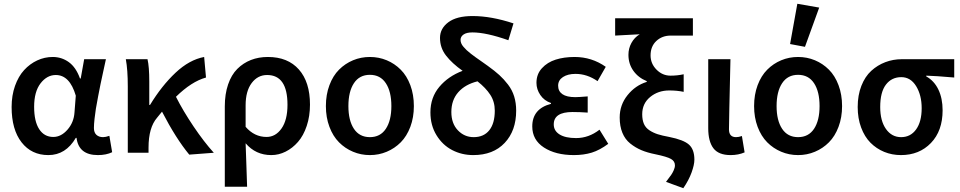

<svg xmlns="http://www.w3.org/2000/svg" viewBox="-20 -802 5041 1008"><path d="M233.9 12.2Q145.5 12.2 93.3 -54.7Q41 -121.6 41 -240.2Q41 -300.8 58.8 -351.1Q76.7 -401.4 106.7 -434.1Q136.7 -466.8 175.5 -484.9Q214.4 -502.9 256.8 -502.9Q303.7 -502.9 341.3 -475.8Q378.9 -448.7 399.9 -390.1H403.8L421.9 -491.2H536.1Q533.2 -477.5 522.7 -429.7Q512.2 -381.8 507.8 -360.4Q503.4 -338.9 495.4 -297.4Q487.3 -255.9 483.4 -231.4Q479.5 -207 476.3 -178.2Q473.1 -149.4 473.1 -129.9Q473.1 -106 486.3 -94Q499.5 -82 521 -82Q534.7 -82 554.2 -88.9L568.8 -2.9Q537.6 12.2 494.1 12.2Q393.1 12.2 381.8 -78.1H377.9Q325.2 12.2 233.9 12.2ZM259.8 -83Q300.8 -83 334.2 -121.1Q367.7 -159.2 371.1 -211.9L377.9 -299.8Q346.2 -408.2 272.9 -408.2Q226.6 -408.2 192.9 -364.5Q159.2 -320.8 159.2 -241.2Q159.2 -164.6 185.8 -123.8Q212.4 -83 259.8 -83Z M973.6 9.8Q903.3 -75.2 830.6 -215.8Q827.6 -211.9 818.6 -201.2Q809.6 -190.4 804.7 -184.1Q759.8 -132.3 759.8 -26.9V0H650.9V-348.1Q650.9 -435.5 640.6 -491.2H754.4Q763.7 -452.1 763.7 -373V-251H767.6Q829.1 -352.1 901.6 -420.2Q974.1 -488.3 1051.8 -502.9L1061.5 -395Q985.4 -374 903.8 -293.9Q940.9 -220.2 995.8 -138.7Q1050.8 -57.1 1102.5 0Z M1160.2 178.2V-243.2Q1160.2 -308.1 1177.5 -358.6Q1194.8 -409.2 1225.8 -440.2Q1256.8 -471.2 1297.4 -487.1Q1337.9 -502.9 1386.2 -502.9Q1491.2 -502.9 1549.3 -437Q1607.4 -371.1 1607.4 -252.9Q1607.4 -191.9 1590.3 -140.9Q1573.2 -89.8 1544.4 -56.9Q1515.6 -23.9 1479.5 -5.9Q1443.4 12.2 1404.3 12.2Q1322.3 12.2 1269.5 -49.8Q1271 -12.2 1273.4 61.8Q1275.9 135.7 1277.3 178.2ZM1379.4 -83Q1426.8 -83 1458 -127.4Q1489.3 -171.9 1489.3 -252Q1489.3 -408.2 1382.3 -408.2Q1333 -408.2 1301.3 -366Q1269.5 -323.7 1269.5 -249V-136.2Q1315.4 -83 1379.4 -83Z M1690.9 -245.1Q1690.9 -305.2 1709.5 -354.7Q1728 -404.3 1760 -436.3Q1792 -468.3 1833.5 -485.6Q1875 -502.9 1921.9 -502.9Q1968.8 -502.9 2010.3 -485.6Q2051.8 -468.3 2083.7 -436.3Q2115.7 -404.3 2134.3 -354.7Q2152.8 -305.2 2152.8 -245.1Q2152.8 -185.5 2134.3 -136.2Q2115.7 -86.9 2084 -54.9Q2052.2 -22.9 2010.5 -5.4Q1968.8 12.2 1921.9 12.2Q1875 12.2 1833.3 -5.4Q1791.5 -22.9 1759.8 -54.9Q1728 -86.9 1709.5 -136.2Q1690.9 -185.5 1690.9 -245.1ZM2034.7 -245.1Q2034.7 -321.3 2005.6 -365.2Q1976.6 -409.2 1921.9 -409.2Q1867.2 -409.2 1838.1 -365.2Q1809.1 -321.3 1809.1 -245.1Q1809.1 -169.4 1838.1 -125.7Q1867.2 -82 1921.9 -82Q1976.6 -82 2005.6 -125.7Q2034.7 -169.4 2034.7 -245.1Z M2464.8 12.2Q2404.3 12.2 2353.8 -14.2Q2303.2 -40.5 2271.5 -92.3Q2239.7 -144 2239.7 -211.9Q2239.7 -290.5 2286.6 -346.2Q2333.5 -401.9 2408.7 -430.2Q2353.5 -469.2 2321.8 -510Q2290 -550.8 2290 -603Q2290 -652.3 2333.7 -685.1Q2377.4 -717.8 2460.9 -717.8Q2559.1 -717.8 2675.8 -679.2L2648.9 -590.8Q2532.7 -631.8 2460 -631.8Q2429.2 -631.8 2413.6 -620.8Q2397.9 -609.9 2397.9 -592.8Q2397.9 -584 2401.4 -575Q2404.8 -565.9 2413.1 -556.4Q2421.4 -546.9 2429.7 -538.8Q2438 -530.8 2452.6 -519.5Q2467.3 -508.3 2478.5 -500.2Q2489.7 -492.2 2509 -478.8Q2528.3 -465.3 2541 -456.1Q2577.1 -430.2 2601.3 -408.2Q2625.5 -386.2 2647.2 -357.9Q2668.9 -329.6 2679.4 -295.7Q2689.9 -261.7 2689.9 -221.2Q2689.9 -115.7 2629.6 -51.8Q2569.3 12.2 2464.8 12.2ZM2466.8 -82Q2520 -82 2548.8 -118.2Q2577.6 -154.3 2577.6 -221.2Q2577.6 -268.1 2554 -304.4Q2530.3 -340.8 2486.8 -375Q2421.9 -358.9 2385.7 -317.6Q2349.6 -276.4 2349.6 -213.9Q2349.6 -153.8 2383.8 -117.9Q2418 -82 2466.8 -82Z M2993.2 12.2Q2897 12.2 2835.7 -27.6Q2774.4 -67.4 2774.4 -138.2Q2774.4 -231 2872.6 -256.8V-261.2Q2836.9 -273.4 2816.7 -303.2Q2796.4 -333 2796.4 -367.2Q2796.4 -412.6 2825 -443.8Q2853.5 -475.1 2897.5 -489Q2941.4 -502.9 2996.6 -502.9Q3086.9 -502.9 3160.2 -451.2L3117.2 -376Q3062 -414.1 3001.5 -414.1Q2960.9 -414.1 2935.5 -397.5Q2910.2 -380.9 2910.2 -352.1Q2910.2 -323.2 2932.6 -307.6Q2955.1 -292 3000.5 -292Q3017.6 -292 3065.4 -295.9V-210.9Q3023.4 -213.9 2985.4 -213.9Q2887.2 -213.9 2887.2 -148.9Q2887.2 -115.2 2917.7 -96.2Q2948.2 -77.1 3004.4 -77.1Q3070.8 -77.1 3127.4 -121.1L3173.3 -46.9Q3128.9 -13.7 3086.7 -0.7Q3044.4 12.2 2993.2 12.2Z M3567.4 186 3476.6 152.8Q3497.1 125.5 3503.7 116.2Q3510.3 106.9 3516.8 92.5Q3523.4 78.1 3523.4 65.9Q3523.4 44.4 3502.7 32.5Q3481.9 20.5 3420.4 7.8Q3378.4 -0.5 3347.2 -13.7Q3315.9 -26.9 3288.8 -48.6Q3261.7 -70.3 3247.6 -104.7Q3233.4 -139.2 3233.4 -185.1Q3233.4 -251 3274.4 -302.2Q3315.4 -353.5 3375.5 -372.1V-376Q3331.1 -394 3305.2 -430.4Q3279.3 -466.8 3279.3 -514.2Q3279.3 -547.9 3294.9 -576.4Q3310.5 -605 3338.4 -622.1Q3261.2 -618.7 3209.5 -615.2V-706.1H3617.7V-615.2H3501.5Q3456.1 -615.2 3425.8 -586.9Q3395.5 -558.6 3395.5 -511.2Q3395.5 -467.8 3426.8 -436.3Q3458 -404.8 3500.5 -404.8Q3535.6 -404.8 3569.3 -412.1V-319.8Q3534.7 -327.1 3493.7 -327.1Q3435.1 -327.1 3393.3 -292.7Q3351.6 -258.3 3351.6 -202.1Q3351.6 -172.4 3360.6 -151.6Q3369.6 -130.9 3389.9 -117.7Q3410.2 -104.5 3433.3 -97.2Q3456.5 -89.8 3493.7 -83Q3569.3 -67.9 3597.4 -42.5Q3625.5 -17.1 3625.5 36.1Q3625.5 63 3610.8 103.5Q3596.2 144 3567.4 186Z M3815.9 12.2Q3752.4 12.2 3725.3 -23.7Q3698.2 -59.6 3698.2 -128.9V-491.2H3814.9Q3807.1 -163.1 3807.1 -123Q3807.1 -82 3844.2 -82Q3858.4 -82 3875 -87.9L3889.2 -2Q3856.4 12.2 3815.9 12.2Z M3939 -245.1Q3939 -305.2 3957.5 -354.7Q3976.1 -404.3 4008.1 -436.3Q4040 -468.3 4081.5 -485.6Q4123 -502.9 4169.9 -502.9Q4216.8 -502.9 4258.3 -485.6Q4299.8 -468.3 4331.8 -436.3Q4363.8 -404.3 4382.3 -354.7Q4400.9 -305.2 4400.9 -245.1Q4400.9 -185.5 4382.3 -136.2Q4363.8 -86.9 4332 -54.9Q4300.3 -22.9 4258.5 -5.4Q4216.8 12.2 4169.9 12.2Q4123 12.2 4081.3 -5.4Q4039.6 -22.9 4007.8 -54.9Q3976.1 -86.9 3957.5 -136.2Q3939 -185.5 3939 -245.1ZM4282.7 -245.1Q4282.7 -321.3 4253.7 -365.2Q4224.6 -409.2 4169.9 -409.2Q4115.2 -409.2 4086.2 -365.2Q4057.1 -321.3 4057.1 -245.1Q4057.1 -169.4 4086.2 -125.7Q4115.2 -82 4169.9 -82Q4224.6 -82 4253.7 -125.7Q4282.7 -169.4 4282.7 -245.1ZM4127.9 -570.8 4166 -782.2 4280.8 -762.2 4206.1 -556.2Z M4710 12.2Q4663.1 12.2 4622.1 -4.6Q4581.1 -21.5 4550 -52.7Q4519 -84 4501 -132.3Q4482.9 -180.7 4482.9 -240.2Q4482.9 -302.2 4502.2 -351.3Q4521.5 -400.4 4554.2 -430.2Q4586.9 -460 4627.9 -475.6Q4668.9 -491.2 4714.8 -491.2H4989.7V-395Q4889.2 -403.8 4842.8 -404.8V-400.9Q4884.3 -377.9 4906.5 -331.8Q4928.7 -285.6 4928.7 -223.1Q4928.7 -114.7 4867.4 -51.3Q4806.2 12.2 4710 12.2ZM4818.8 -233.9Q4818.8 -302.2 4789.8 -349.6Q4760.7 -397 4711.9 -397Q4661.1 -397 4631.1 -357.7Q4601.1 -318.4 4601.1 -240.2Q4601.1 -167.5 4631.3 -124.8Q4661.6 -82 4710.9 -82Q4760.3 -82 4789.6 -122.6Q4818.8 -163.1 4818.8 -233.9Z"/></svg>

Font: Toshiba Sans Medium
Style: Regular
Weight: 500
Designer: Paul D. Hunt
Foundry: Toshiba Corporation
Version: Version 2.020;PS 2.0;hotconv 1.0.86;makeotf.lib2.5.63406